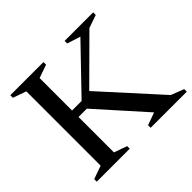

<svg xmlns="http://www.w3.org/2000/svg" viewBox="-157 -861 1052 1052"><g transform="rotate(-45 369.0 -335.0)"><path d="M220 -623V-371.5H294L538.5 -625.5L461 -650V-670H682V-650L607 -624L362 -380.5L662.5 -49L737.5 -20V0H457.5V-20L530.5 -46.5L284.5 -321.5H220V-47L295.5 -20V0H40V-20L117 -47V-623L40 -650V-670H297V-650Z"/></g></svg>

Font: Newsreader Text Medium
Style: Regular
Weight: 500
Designer: Hugues Gentile
Foundry: Production Type
Version: Version 1.001